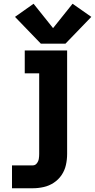

<svg xmlns="http://www.w3.org/2000/svg" viewBox="-20 -799 507 1024"><path d="M44 205H155Q184 205 213 198.5Q242 192 267 175.5Q292 159 308.5 134.5Q325 110 331.5 81Q338 52 338 22V-530H112V-408H189V22Q189 35 187 48Q185 61 176.5 72Q168 83 155 83H44ZM198 -566H329L467 -709L367 -779L263 -649L159 -779L60 -709Z"/></svg>

Font: Iosevka Sparkle Heavy
Style: Regular
Weight: 900
Designer: Belleve Invis
Foundry: Belleve Invis
Version: Version 4.5.0; ttfautohint (v1.8.3)